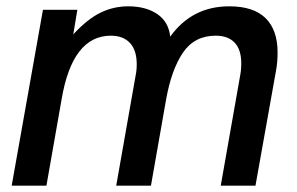

<svg xmlns="http://www.w3.org/2000/svg" viewBox="-20 -588 941 608"><path d="M17 0 116 -557H225L212 -479Q256 -527 297.5 -547.5Q339 -568 386 -568Q442 -568 478 -543.5Q514 -519 519 -472Q588 -568 706 -568Q783 -568 821 -530.5Q859 -493 859 -422Q859 -390 854 -364L789 0H679L740 -346Q744 -366 744 -387Q744 -431 723 -453Q702 -475 663 -475Q596 -475 559.5 -421.5Q523 -368 506 -273L458 0H348L409 -346Q413 -365 413 -384Q413 -429 391.5 -452Q370 -475 331 -475Q209 -475 175 -273L127 0Z"/></svg>

Font: Open Sauce One Medium Italic
Style: Regular
Weight: 500
Italic angle: -10°
Designer: Alfredo Marco Pradil
Foundry: Creative Sauce Fz LLC
Version: Version 1.477